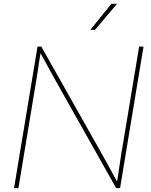

<svg xmlns="http://www.w3.org/2000/svg" viewBox="-20 -967 777 987"><path d="M52.2 0 172.9 -727.5H192.4L503.9 -175.3Q518.6 -149.9 532.2 -124.5Q545.9 -99.1 559.6 -74Q573.2 -48.8 587.4 -23.4H580.1Q584.5 -48.8 588.1 -74Q591.8 -99.1 595.7 -124.5Q599.6 -149.9 603.5 -175.3L695.3 -727.5H717.8L597.2 0H577.1L266.6 -551.3Q252.4 -576.7 238.5 -602.1Q224.6 -627.4 210.7 -652.8Q196.8 -678.2 182.6 -703.6H189.9Q185.5 -678.2 181.6 -652.8Q177.7 -627.4 174.1 -602.1Q170.4 -576.7 166 -551.3L74.7 0ZM444.3 -813.5 552.7 -947.3H581.5L468.3 -813.5Z"/></svg>

Font: Inter 24pt Thin
Style: Italic
Weight: 250
Italic angle: -9.3988°
Version: Version 4.001;git-66647c0bb